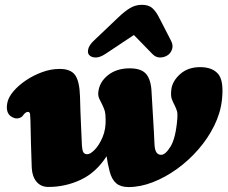

<svg xmlns="http://www.w3.org/2000/svg" viewBox="-20 -764 946 798"><path d="M112 -66Q110 -112.5 108.8 -163.8Q107.5 -215 106.5 -264.5Q106 -279 105 -289Q104 -299 96 -299Q86 -299 75.5 -284Q71 -277 60.2 -273.5Q49.5 -270 39.5 -273.5Q1.5 -285.5 10 -334.5Q14 -358.5 35 -383.5Q56 -408.5 87.5 -429.8Q119 -451 155.2 -464.2Q191.5 -477.5 226.5 -477.5Q273 -478 291.8 -452.5Q310.5 -427 312.5 -363.5Q314 -299.5 316.5 -248.5Q319 -197.5 320.5 -159Q321.5 -141 326 -132Q330.5 -123 343 -123Q355.5 -123 374 -142Q392.5 -161 406.5 -194.2Q420.5 -227.5 419 -270Q418.5 -291.5 415.8 -301.8Q413 -312 404.5 -330Q398 -342 392.5 -354Q387 -366 388.5 -381Q393 -423 428.8 -451.5Q464.5 -480 519 -480Q568 -480 588 -455.8Q608 -431.5 610 -380.5Q612.5 -333.5 616.2 -274.5Q620 -215.5 622 -166.5Q623 -141.5 630 -131Q637 -120.5 650 -120.5Q667.5 -120.5 689 -155.2Q710.5 -190 717 -271Q718.5 -290.5 716 -300.5Q713.5 -310.5 706 -326Q699.5 -338 694.2 -351.8Q689 -365.5 692 -391.5Q696 -426.5 728.5 -455.8Q761 -485 812 -485Q862.5 -485 886.8 -456.5Q911 -428 902.5 -349.5Q896.5 -294.5 870.5 -241.8Q844.5 -189 804.2 -142.8Q764 -96.5 715.2 -61.5Q666.5 -26.5 614.8 -6.5Q563 13.5 514 13.5Q482 13.5 463.5 -1.8Q445 -17 436 -50.5Q431.5 -67.5 428.2 -84Q425 -100.5 423 -114.5Q379 -46.5 315.5 -16.8Q252 13 181 13Q150.5 13 132.2 -8.2Q114 -29.5 112 -66ZM417.5 -539.5Q394.5 -524.5 376.8 -525Q359 -525.5 350 -536Q343 -544.5 346.8 -560.5Q350.5 -576.5 370.5 -595.5L472.5 -692.5Q498 -717 520.5 -730.5Q543 -744 570 -744Q597.5 -744 612.8 -730.5Q628 -717 640.5 -692.5L690.5 -595.5Q700.5 -576.5 695.5 -560.5Q690.5 -544.5 679 -536Q664.5 -525.5 646.2 -525Q628 -524.5 613.5 -539.5L536.5 -618.5Z"/></svg>

Font: Fraunces 9pt S100 Black
Style: Italic
Weight: 900
Italic angle: -16°
Version: Version 1.000; ttfautohint (v1.8.3)